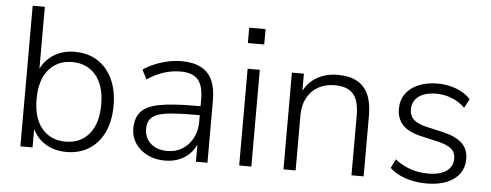

<svg xmlns="http://www.w3.org/2000/svg" viewBox="-48 -828 2454 959"><g transform="rotate(5 1178.5 -348.5)"><path d="M311 8Q243 8 195 -27Q147 -62 130 -121H141V0H80V-705H141V-365H130Q147 -424 195 -459Q243 -494 311 -494Q377 -494 425 -463Q473 -432 499.5 -376Q526 -320 526 -243Q526 -166 499.5 -109.5Q473 -53 424.5 -22.5Q376 8 311 8ZM302 -43Q376 -43 420 -95Q464 -147 464 -243Q464 -338 420 -390Q376 -442 302 -442Q228 -442 184 -390Q140 -338 140 -243Q140 -147 184 -95Q228 -43 302 -43Z M805 8Q756 8 717.5 -11Q679 -30 656.5 -63Q634 -96 634 -137Q634 -191 661 -222Q688 -253 752 -265.5Q816 -278 928 -278H971V-233H929Q862 -233 816.5 -229Q771 -225 745 -214.5Q719 -204 708.5 -186Q698 -168 698 -142Q698 -97 729 -69Q760 -41 813 -41Q856 -41 888.5 -61.5Q921 -82 940 -118Q959 -154 959 -200V-314Q959 -381 932 -411.5Q905 -442 846 -442Q802 -442 761.5 -429Q721 -416 678 -388L654 -435Q680 -453 711.5 -466Q743 -479 777.5 -486.5Q812 -494 845 -494Q904 -494 942.5 -474Q981 -454 999.5 -414Q1018 -374 1018 -311V0H960V-117H970Q961 -78 938 -50Q915 -22 881 -7Q847 8 805 8Z M1167 -613V-690H1249V-613ZM1177 0V-485H1238V0Z M1399 0V-485H1459V-372H1448Q1468 -432 1516.5 -463Q1565 -494 1628 -494Q1686 -494 1724.5 -473.5Q1763 -453 1782 -411Q1801 -369 1801 -306V0H1740V-301Q1740 -349 1727.5 -380Q1715 -411 1688 -426Q1661 -441 1619 -441Q1571 -441 1535.5 -421Q1500 -401 1480 -364Q1460 -327 1460 -277V0Z M2117 8Q2081 8 2046.5 1Q2012 -6 1982.5 -20Q1953 -34 1932 -54L1954 -99Q1979 -79 2006 -66.5Q2033 -54 2061.5 -48Q2090 -42 2119 -42Q2180 -42 2212 -65Q2244 -88 2244 -127Q2244 -159 2223.5 -176.5Q2203 -194 2157 -205L2070 -225Q2007 -239 1977 -270.5Q1947 -302 1947 -352Q1947 -395 1969.5 -427Q1992 -459 2033.5 -476.5Q2075 -494 2129 -494Q2162 -494 2193 -486.5Q2224 -479 2250 -465Q2276 -451 2295 -430L2271 -385Q2252 -404 2228.5 -417Q2205 -430 2180 -436.5Q2155 -443 2128 -443Q2070 -443 2038.5 -419Q2007 -395 2007 -354Q2007 -323 2026.5 -304Q2046 -285 2088 -275L2175 -255Q2240 -240 2272 -210.5Q2304 -181 2304 -131Q2304 -88 2281 -56.5Q2258 -25 2216 -8.5Q2174 8 2117 8Z"/></g></svg>

Font: Nunito Sans 12pt Light
Style: Regular
Weight: 300
Designer: Vernon Adams
Foundry: Vernon Adams
Version: Version 3.101;gftools[0.9.27]